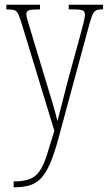

<svg xmlns="http://www.w3.org/2000/svg" viewBox="-20 -556 458 816"><path d="M38 215Q81 215 106.5 205Q132 195 148.5 171Q165 147 178.5 105Q192 63 211 0L73 -453Q64 -482 58 -495.5Q52 -509 41.5 -512.5Q31 -516 8 -516H7V-536H150V-516H147Q113 -516 102.5 -512Q92 -508 92 -495Q92 -487 97.5 -468.5Q103 -450 111 -423L171 -225Q190 -164 204 -116Q218 -68 224 -41Q231 -69 242 -110Q253 -151 265 -201L326 -424Q332 -447 336.5 -465Q341 -483 341 -494Q341 -505 333.5 -510.5Q326 -516 290 -516H272V-536H418V-516H413Q395 -516 386 -510.5Q377 -505 370.5 -487Q364 -469 354 -432L229 30Q211 97 193 138.5Q175 180 154 202Q133 224 105 232Q77 240 39 240H38Z"/></svg>

Font: Noto Serif Tamil ExtraCondensed Thin
Style: Regular
Weight: 100
Width: 2
Designer: Indian Type Foundry, Tom Grace, and the Monotype Design Team
Foundry: Monotype Imaging Inc.
Version: Version 2.004; ttfautohint (v1.8.4.7-5d5b)